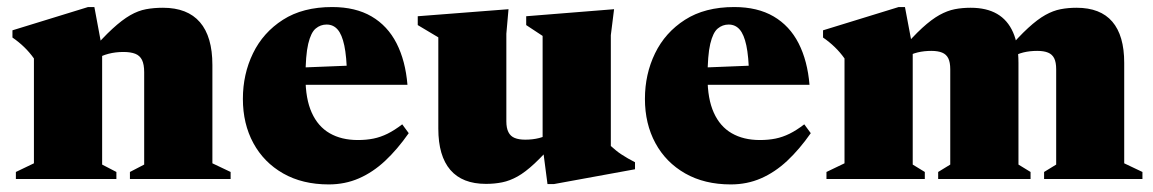

<svg xmlns="http://www.w3.org/2000/svg" viewBox="-20 -496 3196 532"><path d="M263 -361V-40L302.5 -19.5V0H24V-19.5L74 -43.5V-334Q62 -351 47 -365.5Q32 -380 14.5 -392V-412L224 -476.5H241.5ZM340 -19.5 379.5 -40V-296Q379.5 -317.5 373.5 -329.8Q367.5 -342 354.8 -347Q342 -352 322 -352Q300 -352 280.8 -347Q261.5 -342 242.5 -331L228.5 -349.5Q264.5 -391.5 291.5 -416.2Q318.5 -441 340.8 -453.8Q363 -466.5 384.8 -470.5Q406.5 -474.5 431.5 -474.5Q499.5 -474.5 534 -434.5Q568.5 -394.5 568.5 -316V-43.5L619 -19.5V0H340Z M900.5 -476.5Q965 -476.5 1009.5 -450.5Q1054 -424.5 1078.8 -376Q1103.5 -327.5 1109 -261H781V-307.5L1030.5 -317.5L941.5 -288Q940.5 -339.5 934 -370Q927.5 -400.5 915.5 -414.2Q903.5 -428 885 -428Q868 -428 854.8 -417Q841.5 -406 834 -374.5Q826.5 -343 826.5 -281Q826.5 -222 843.8 -183.8Q861 -145.5 893.5 -126.8Q926 -108 971.5 -108Q995 -108 1014.8 -112Q1034.5 -116 1053.8 -125.5Q1073 -135 1094.5 -151.5L1112.5 -127Q1081 -82 1047 -50.2Q1013 -18.5 974.5 -1.8Q936 15 891 15Q818 15 764.5 -15.5Q711 -46 682 -99.5Q653 -153 653 -222Q653 -290.5 681 -348.2Q709 -406 764 -441.2Q819 -476.5 900.5 -476.5Z M1383 -160Q1383 -141 1388.8 -129.8Q1394.5 -118.5 1406 -113.8Q1417.5 -109 1435.5 -109Q1456 -109 1473.8 -113.5Q1491.5 -118 1508 -128L1521.5 -107Q1487 -67 1461.2 -43Q1435.5 -19 1414 -7Q1392.5 5 1371.5 9.2Q1350.5 13.5 1326.5 13.5Q1261 13.5 1227.8 -25.2Q1194.5 -64 1194.5 -139.5V-392.5L1137.5 -426.5V-451L1389 -470.5L1383 -402.5ZM1497 14 1483.5 -89.5V-396.5L1438 -426.5V-451L1681.5 -470.5L1672.5 -398.5V-91.5Q1678.5 -86 1685.8 -80Q1693 -74 1701.8 -68.2Q1710.5 -62.5 1720 -57Q1729.5 -51.5 1739.5 -46.5V-27L1515 14Z M2014.5 -476.5Q2079 -476.5 2123.5 -450.5Q2168 -424.5 2192.8 -376Q2217.5 -327.5 2223 -261H1895V-307.5L2144.5 -317.5L2055.5 -288Q2054.5 -339.5 2048 -370Q2041.5 -400.5 2029.5 -414.2Q2017.5 -428 1999 -428Q1982 -428 1968.8 -417Q1955.5 -406 1948 -374.5Q1940.5 -343 1940.5 -281Q1940.5 -222 1957.8 -183.8Q1975 -145.5 2007.5 -126.8Q2040 -108 2085.5 -108Q2109 -108 2128.8 -112Q2148.5 -116 2167.8 -125.5Q2187 -135 2208.5 -151.5L2226.5 -127Q2195 -82 2161 -50.2Q2127 -18.5 2088.5 -1.8Q2050 15 2005 15Q1932 15 1878.5 -15.5Q1825 -46 1796 -99.5Q1767 -153 1767 -222Q1767 -290.5 1795 -348.2Q1823 -406 1878 -441.2Q1933 -476.5 2014.5 -476.5Z M2509 -362.5V-40L2542.5 -19.5V0H2270V-19.5L2320 -43.5V-334Q2308 -351 2293 -365.5Q2278 -380 2260.5 -392V-412L2470 -476.5H2487.5ZM2802 -322V-40L2835.5 -19.5V0H2579.5V-19.5L2613 -40V-304Q2613 -323.5 2607.5 -334.5Q2602 -345.5 2590.5 -350.2Q2579 -355 2560.5 -355Q2540.5 -355 2522.8 -350.8Q2505 -346.5 2488 -336.5L2474.5 -354Q2509 -394.5 2535.2 -418.5Q2561.5 -442.5 2583.2 -454.5Q2605 -466.5 2625.5 -470.5Q2646 -474.5 2669.5 -474.5Q2713.5 -474.5 2742.8 -457.5Q2772 -440.5 2787 -406.5Q2802 -372.5 2802 -322ZM3095 -322V-43.5L3145.5 -19.5V0H2873V-19.5L2906.5 -40V-304Q2906.5 -323.5 2901 -334.5Q2895.5 -345.5 2884 -350.2Q2872.5 -355 2854 -355Q2833.5 -355 2816 -350.8Q2798.5 -346.5 2781 -336.5L2768 -354Q2802.5 -394.5 2828.8 -418.5Q2855 -442.5 2876.5 -454.5Q2898 -466.5 2918.8 -470.5Q2939.5 -474.5 2963 -474.5Q3029 -474.5 3062 -436Q3095 -397.5 3095 -322Z"/></svg>

Font: Newsreader 36pt ExtraBold
Style: Regular
Weight: 800
Designer: Hugues Gentile
Foundry: Production Type
Version: Version 1.003